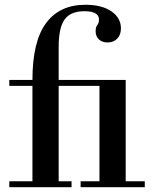

<svg xmlns="http://www.w3.org/2000/svg" viewBox="-20 -785 653 805"><path d="M318 -25H397V-425H226V-25H280V0H19V-25H116V-425H19V-450H116Q116 -611 173 -688Q230 -765 338 -765Q407 -765 447 -737.5Q487 -710 487 -666Q487 -639 471.5 -623Q456 -607 431 -607Q408 -607 394.5 -620Q381 -633 381 -654Q381 -672 388 -680Q395 -688 395 -703Q395 -738 334 -738Q276 -738 251 -703.5Q226 -669 226 -588V-450H507V-25H587V0H318Z"/></svg>

Font: Libre Bodoni
Style: Regular
Weight: 400
Designer: Pablo Impallari, Rodrigo Fuenzalida
Foundry: Pablo Impallari, Rodrigo Fuenzalida
Version: Version 1.001; ttfautohint (v1.5.65-e2d9)